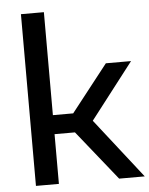

<svg xmlns="http://www.w3.org/2000/svg" viewBox="-56 -854 700 900"><g transform="rotate(-5 294.0 -404.0)"><path d="M76.5 0V-808H184.5V-323.5H280L453 -544H571.5L368.5 -281L588.5 0H468L280.5 -234H184.5V0Z"/></g></svg>

Font: Encode Sans SmExp Md
Style: Regular
Weight: 500
Width: 6
Designer: Multiple Designers
Foundry: Impallari Type
Version: Version 3.002; ttfautohint (v1.8.3) -l 8 -r 50 -G 200 -x 14 